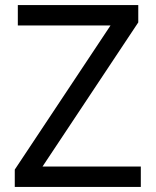

<svg xmlns="http://www.w3.org/2000/svg" viewBox="-20 -734 612 754"><path d="M533 0H38V-68L414 -634H50V-714H523V-646L147 -80H533Z"/></svg>

Font: Noto Sans Cherokee
Style: Regular
Weight: 400
Designer: Monotype Design Team
Foundry: Monotype Imaging Inc.
Version: Version 2.001